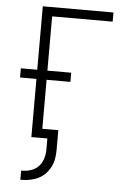

<svg xmlns="http://www.w3.org/2000/svg" viewBox="-59 -714 669 980"><g transform="rotate(5 275.0 -224.0)"><path d="M86 222H83V175H86Q102 175 117.5 172Q133 169 147 162Q161 155 172 143.5Q183 132 189.5 117.5Q196 103 199 87.5Q202 72 202 56V0H120V-298H36V-345H120V-670H482V-623H172V-345H294V-298H172V-47H254V56Q254 79 250 101Q246 123 235.5 143Q225 163 209 179Q193 195 173 204.5Q153 214 130.5 218Q108 222 86 222Z"/></g></svg>

Font: Lode Dark Term
Style: Regular
Weight: 400
Monospace: yes
Designer: Belleve Invis
Foundry: Belleve Invis
Version: Version 29.2.0